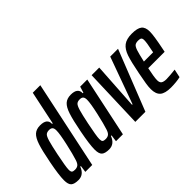

<svg xmlns="http://www.w3.org/2000/svg" viewBox="-98 -1134 1532 1532"><g transform="rotate(-45 668.0 -367.5)"><path d="M12 -73Q12 -131 36 -254Q57 -363 75 -417.5Q93 -472 118.5 -495Q144 -518 187 -518Q266 -518 263 -458H270L330 -743H415L258 0H180L188 -58H181Q156 8 96 8Q50 8 31 -9Q12 -26 12 -73ZM193 -121Q208 -166 229.5 -262Q251 -358 251 -397Q251 -421 241.5 -431Q232 -441 211 -441Q188 -441 175.5 -430Q163 -419 151.5 -380.5Q140 -342 122 -255Q111 -201 104.5 -162Q98 -123 98 -106Q98 -84 106 -77Q114 -70 134 -70Q157 -70 170.5 -81Q184 -92 193 -121Z M358 -73Q358 -131 382 -254Q403 -363 421 -417.5Q439 -472 464.5 -495Q490 -518 533 -518Q612 -518 609 -458H616L632 -510H712L604 0H526L534 -58H527Q502 8 442 8Q396 8 377 -9Q358 -26 358 -73ZM539 -121Q554 -166 575.5 -262Q597 -358 597 -397Q597 -421 587.5 -431Q578 -441 557 -441Q534 -441 521.5 -430Q509 -419 497.5 -380.5Q486 -342 468 -255Q457 -201 450.5 -162Q444 -123 444 -106Q444 -84 452 -77Q460 -70 480 -70Q503 -70 516.5 -81Q530 -92 539 -121Z M744 0 761 -510H847L822 -115H828L971 -510H1059L858 0Z M1016 -98Q1016 -124 1021.5 -158Q1027 -192 1039 -254Q1060 -363 1078 -415.5Q1096 -468 1128.5 -493Q1161 -518 1222 -518Q1284 -518 1310 -497.5Q1336 -477 1336 -427Q1336 -382 1310 -255L1305 -230H1120Q1112 -192 1107 -161Q1102 -130 1102 -112Q1102 -85 1116.5 -75Q1131 -65 1162 -65Q1177 -65 1208 -67.5Q1239 -70 1261 -73L1246 -3Q1227 2 1197 5Q1167 8 1140 8Q1073 8 1044.5 -17Q1016 -42 1016 -98ZM1237 -292 1241 -313Q1256 -381 1256 -411Q1256 -430 1247.5 -436.5Q1239 -443 1219 -443Q1194 -443 1181.5 -433.5Q1169 -424 1159 -394Q1149 -364 1133 -292Z"/></g></svg>

Font: Saira Ultra Condensed SemiBold
Style: Italic
Weight: 600
Width: 1
Italic angle: -12°
Designer: Hector Gatti with collaboration of the Omnibus-Type team
Foundry: Omnibus-Type
Version: Version 1.001; ttfautohint (v1.8)